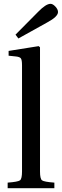

<svg xmlns="http://www.w3.org/2000/svg" viewBox="-20 -983 323 1003"><path d="M20 0V-29Q74 -33 84.5 -41Q95 -49 95 -87V-642Q95 -670 89 -678Q83 -686 63 -688L25 -692V-717L182 -742L189 -736V-87Q189 -49 199.5 -41Q210 -33 264 -29V0ZM61 -802 180 -922Q220 -963 244 -963Q256 -963 269.5 -948.5Q283 -934 283 -920Q283 -896 227 -866L76 -782Z"/></svg>

Font: Heuristica
Style: Regular
Weight: 400
Version: Version 1.0.1 ; ttfautohint (v1.4.1)